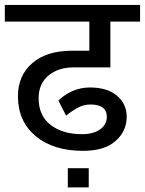

<svg xmlns="http://www.w3.org/2000/svg" viewBox="-35 -645 599 793"><path d="M331.5 49.8V128.9H245.1V49.8ZM308.6 -22H308.1Q185.1 -22 112.1 -83Q39.1 -144 39.1 -248Q39.1 -333 98.4 -384.3Q157.7 -435.5 262.2 -435.5H334V-555.7H-15.1V-624.5H543.5V-555.7H420.9V-366.7H270Q204.6 -366.7 164.6 -332.5Q124.5 -298.3 124.5 -239.7Q124.5 -167 174.3 -128.9Q224.1 -90.8 303.2 -90.8Q351.1 -90.8 378.7 -110.8Q406.2 -130.9 406.2 -162.1Q406.2 -213.4 338.4 -213.4Q313.5 -213.4 291.3 -202.6Q269 -191.9 237.8 -167.5L206.1 -230Q263.7 -283.7 336.2 -283.7Q408.7 -283.7 448.5 -249.5Q488.3 -215.3 488.3 -163.1Q488.3 -103 442.1 -62.5Q396 -22 308.6 -22Z"/></svg>

Font: Yantramanav
Style: Regular
Weight: 400
Version: Version 1.000;PS 1.0;hotconv 1.0.72;makeotf.lib2.5.5900; ttf